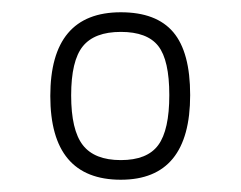

<svg xmlns="http://www.w3.org/2000/svg" viewBox="-20 -679 393 313"><path d="M177 -659Q235 -659 262.5 -626.5Q290 -594 290 -524Q290 -386 177 -386Q62 -386 62 -522.5Q62 -659 177 -659ZM115 -442.5Q134 -418 177 -418Q220 -418 238 -442.5Q256 -467 256 -524Q256 -581 238 -604Q220 -627 177 -627Q134 -627 115 -603.5Q96 -580 96 -523.5Q96 -467 115 -442.5Z"/></svg>

Font: Titillium Web
Style: Thin
Weight: 200
Version: Version 1.001;PS 57.000;hotconv 1.0.70;makeotf.lib2.5.55311